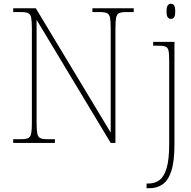

<svg xmlns="http://www.w3.org/2000/svg" viewBox="-20 -758 1015 1018"><path d="M50 0V-20H93Q118 -20 130 -26Q142 -32 145.5 -51Q149 -70 149 -108V-606Q149 -645 145.5 -663.5Q142 -682 130 -688Q118 -694 93 -694H50V-714H170L567 -55V-606Q567 -645 563.5 -663.5Q560 -682 548 -688Q536 -694 511 -694H470V-714H689V-694H648Q623 -694 611 -688Q599 -682 595.5 -663.5Q592 -645 592 -606V0H567L174 -653V-108Q174 -70 177.5 -51Q181 -32 193 -26Q205 -20 230 -20H271V0ZM886 -658Q876 -658 869.5 -666Q863 -674 863 -698Q863 -721 869.5 -729.5Q876 -738 886 -738Q897 -738 903 -729.5Q909 -721 909 -698Q909 -674 903 -666Q897 -658 886 -658ZM757 240V215H768Q802 215 826.5 196Q851 177 864 131.5Q877 86 877 8V-438Q877 -475 873 -491.5Q869 -508 854.5 -512Q840 -516 810 -516H792V-536H905V8Q905 97 888.5 148Q872 199 842 219.5Q812 240 773 240Z"/></svg>

Font: Noto Serif Thin
Style: Regular
Weight: 100
Designer: Monotype Design Team
Foundry: Monotype Imaging Inc.
Version: Version 2.015